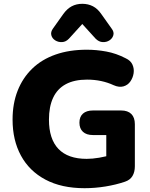

<svg xmlns="http://www.w3.org/2000/svg" viewBox="-20 -977 787 1008"><path d="M424 11Q303 11 218.5 -34Q134 -79 90 -160Q46 -241 46 -349Q46 -433 72.5 -500.5Q99 -568 149 -616.5Q199 -665 271.5 -690.5Q344 -716 436 -716Q486 -716 538 -706.5Q590 -697 640 -671Q666 -659 675.5 -637.5Q685 -616 681.5 -592.5Q678 -569 664.5 -549.5Q651 -530 628 -523.5Q605 -517 576 -530Q546 -544 511 -551.5Q476 -559 437 -559Q370 -559 325.5 -535Q281 -511 259 -464Q237 -417 237 -349Q237 -247 287 -195Q337 -143 435 -143Q465 -143 500.5 -149Q536 -155 572 -166L538 -97V-268H468Q434 -268 415.5 -285Q397 -302 397 -333Q397 -364 415.5 -380.5Q434 -397 468 -397H616Q651 -397 669.5 -378.5Q688 -360 688 -325V-104Q688 -74 675.5 -53Q663 -32 636 -23Q589 -7 534 2Q479 11 424 11ZM342 -774Q326 -757 306 -756Q286 -755 270 -765Q254 -775 249.5 -792Q245 -809 258 -827L312 -903Q332 -931 356.5 -944Q381 -957 412 -957Q443 -957 468 -944Q493 -931 512 -903L566 -827Q580 -809 575 -792Q570 -775 554.5 -765Q539 -755 519 -756Q499 -757 482 -774L412 -851Z"/></svg>

Font: Nunito ExtraLight Black
Style: Regular
Weight: 900
Version: Version 3.602